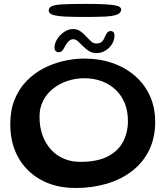

<svg xmlns="http://www.w3.org/2000/svg" viewBox="-20 -890 829 962"><path d="M358 52Q286 52 226.2 29.8Q166.5 7.5 122.8 -34.5Q79 -76.5 55.2 -135.5Q31.5 -194.5 31.5 -268Q31.5 -337 53 -390.5Q74.5 -444 112 -483Q149.5 -522 197.2 -547Q245 -572 298 -584.2Q351 -596.5 403 -596.5Q479.5 -596.5 544 -574Q608.5 -551.5 656.5 -509.8Q704.5 -468 731 -409.8Q757.5 -351.5 757.5 -279.5Q757.5 -200 727.5 -138.2Q697.5 -76.5 643 -34Q588.5 8.5 515.8 30.2Q443 52 358 52ZM381.5 -79Q469 -79 521.5 -107Q574 -135 597.5 -181.5Q621 -228 621 -283.5Q621 -334.5 604.2 -374.5Q587.5 -414.5 557.5 -442Q527.5 -469.5 488 -483.8Q448.5 -498 403 -498Q358.5 -498 318 -484.5Q277.5 -471 246 -446Q214.5 -421 196.2 -385.5Q178 -350 178 -306Q178 -253.5 193.2 -211.8Q208.5 -170 235.8 -140.2Q263 -110.5 300.2 -94.8Q337.5 -79 381.5 -79ZM275 -628.5Q265.5 -628.5 259.2 -634.2Q253 -640 253 -651.5Q253 -672.5 266.5 -694Q280 -715.5 301.5 -730Q323 -744.5 345.5 -744.5Q366.5 -744.5 382.5 -733.5Q398.5 -722.5 411.2 -708.2Q424 -694 436 -683Q448 -672 461.5 -672Q478 -672 487.8 -678.8Q497.5 -685.5 506 -706.5Q513 -723 519.5 -728.8Q526 -734.5 535.5 -734.5Q542 -734.5 547.8 -729.5Q553.5 -724.5 553.5 -711.5Q553.5 -688 540.5 -668Q527.5 -648 507.2 -636Q487 -624 464 -624Q442 -624 425.5 -634.5Q409 -645 395.8 -658.8Q382.5 -672.5 370.8 -683Q359 -693.5 346.5 -693.5Q333.5 -693.5 322.5 -681.8Q311.5 -670 301.5 -650.5Q295.5 -638 289 -633.2Q282.5 -628.5 275 -628.5ZM403.5 -805Q350.5 -805 310 -806.8Q269.5 -808.5 246.8 -815.2Q224 -822 224 -837Q224 -851.5 238.8 -858.8Q253.5 -866 294.5 -868.2Q335.5 -870.5 415 -870.5Q468 -870.5 506.5 -868.5Q545 -866.5 566 -860.8Q587 -855 587 -843Q587 -825 566.8 -817Q546.5 -809 506 -807Q465.5 -805 403.5 -805Z"/></svg>

Font: Gluten
Style: Regular
Weight: 400
Designer: Tyler Finck
Foundry: Etcetera Type Company
Version: Version 1.300